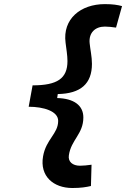

<svg xmlns="http://www.w3.org/2000/svg" viewBox="-20 -814 626 938"><path d="M333.5 104.5C375.5 104.5 401.4 100.1 424.3 94.7L427.2 -9.3C406.2 -6.3 386.2 -4.4 370.6 -4.4C335.4 -4.4 311.5 -23.4 316.4 -55.2C327.1 -130.9 387.2 -159.2 387.2 -240.2C387.2 -299.3 340.8 -333 259.3 -335L262.2 -354.5C374 -356.4 429.2 -404.8 429.2 -502C429.2 -537.6 420.9 -572.3 418 -602.5C412.6 -654.3 445.3 -684.1 492.2 -684.1C507.8 -684.1 526.9 -682.1 546.9 -679.2L576.2 -784.2C554.7 -790 531.2 -793.9 492.2 -793.9C373.5 -793.9 285.2 -721.2 300.3 -605.5C303.7 -577.1 309.6 -543.9 309.6 -515.6C309.6 -430.2 259.8 -397 139.2 -397L120.1 -292.5C193.8 -292.5 264.2 -270.5 264.2 -223.6C264.2 -160.2 205.1 -134.3 190.4 -50.3C173.3 46.9 241.2 104.5 333.5 104.5Z"/></svg>

Font: Cascadia Mono SemiBold
Style: Italic
Weight: 600
Italic angle: -10°
Monospace: yes
Designer: Aaron Bell
Foundry: Saja Typeworks
Version: Version 2404.023